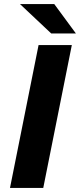

<svg xmlns="http://www.w3.org/2000/svg" viewBox="-20 -921 392 941"><path d="M29 0 169 -700H332L192 0ZM231 -757 78 -901H246L352 -757Z"/></svg>

Font: Montserrat
Style: Bold Italic
Weight: 700
Italic angle: -11.3°
Designer: Julieta Ulanovsky
Foundry: Julieta Ulanovsky
Version: Version 9.000; ttfautohint (v1.8.4.7-5d5b)